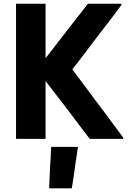

<svg xmlns="http://www.w3.org/2000/svg" viewBox="-20 -730 681 1023"><path d="M222.7 -419.9Q246.1 -449.2 268.6 -478.5Q291 -507.8 314.5 -538.1Q333 -561.5 351.6 -585.9Q370.1 -610.4 388.7 -633.8Q404.3 -653.3 418.9 -671.9Q433.6 -691.4 448.2 -710Q449.2 -710 450.2 -710Q452.1 -710 453.1 -710Q470.7 -710 489.3 -710Q506.8 -710 525.4 -710Q538.1 -710 549.8 -710Q562.5 -710 575.2 -710Q587.9 -710 600.6 -710Q613.3 -710 625 -710Q626 -708 627.9 -705.1Q625 -701.2 620.1 -694.3Q590.8 -655.3 561.5 -616.2Q531.2 -578.1 502 -539.1Q482.4 -512.7 461.9 -486.3Q441.4 -460 421.9 -433.6Q407.2 -415 393.6 -396.5Q379.9 -377.9 365.2 -360.4Q394.5 -320.3 424.8 -281.2Q454.1 -241.2 483.4 -202.1Q503.9 -173.8 525.4 -146.5Q545.9 -118.2 567.4 -89.8Q585 -66.4 602.5 -43Q620.1 -18.6 637.7 4.9Q636.7 6.8 635.7 9.8Q630.9 9.8 622.1 9.8Q603.5 9.8 585.9 9.8Q567.4 9.8 549.8 9.8Q537.1 9.8 524.4 9.8Q512.7 9.8 500 9.8Q489.3 9.8 479.5 9.8Q468.8 9.8 458 9.8Q457 8.8 457 7.8Q456.1 6.8 455.1 5.9Q426.8 -31.2 398.4 -68.4Q370.1 -105.5 341.8 -143.6Q322.3 -168.9 302.7 -194.3Q283.2 -219.7 263.7 -245.1Q252.9 -258.8 243.2 -271.5Q233.4 -285.2 222.7 -298.8Q222.7 -268.6 222.7 -238.3Q222.7 -209 222.7 -178.7Q222.7 -153.3 222.7 -127.9Q222.7 -102.5 222.7 -76.2Q222.7 -54.7 222.7 -33.2Q222.7 -11.7 222.7 9.8Q220.7 9.8 217.8 9.8Q215.8 9.8 212.9 9.8Q197.3 9.8 181.6 9.8Q166 9.8 150.4 9.8Q139.6 9.8 128.9 9.8Q118.2 9.8 107.4 9.8Q96.7 9.8 85.9 9.8Q75.2 9.8 65.4 9.8Q65.4 7.8 65.4 4.9Q65.4 2.9 65.4 0Q65.4 -80.1 65.4 -159.2Q65.4 -238.3 65.4 -318.4Q65.4 -373 65.4 -427.7Q65.4 -482.4 65.4 -537.1Q65.4 -580.1 65.4 -623Q65.4 -667 65.4 -710Q67.4 -710 70.3 -710Q72.3 -710 75.2 -710Q90.8 -710 106.4 -710Q122.1 -710 137.7 -710Q148.4 -710 159.2 -710Q169.9 -710 180.7 -710Q191.4 -710 202.1 -710Q212.9 -710 222.7 -710Q222.7 -707 222.7 -705.1Q222.7 -702.1 222.7 -700.2Q222.7 -665 222.7 -629.9Q222.7 -594.7 222.7 -559.6Q222.7 -535.2 222.7 -511.7Q222.7 -487.3 222.7 -462.9Q222.7 -455.1 222.7 -447.3Q222.7 -439.5 222.7 -430.7Q222.7 -428.7 222.7 -425.8Q222.7 -422.9 222.7 -419.9ZM242.2 262.7Q242.2 254.9 243.2 248Q243.2 241.2 243.2 234.4Q244.1 218.8 245.1 203.1Q246.1 187.5 246.1 171.9Q247.1 156.2 248 140.6Q249 125 250 109.4Q250 94.7 251 81.1Q252 67.4 252.9 52.7Q254.9 52.7 256.8 52.7Q259.8 52.7 261.7 52.7Q275.4 52.7 290 52.7Q303.7 52.7 317.4 52.7Q327.1 52.7 336.9 52.7Q345.7 52.7 355.5 52.7Q365.2 52.7 375 52.7Q385.7 52.7 395.5 52.7Q395.5 52.7 395.5 53.7Q394.5 56.6 393.6 64.5Q390.6 86.9 386.7 110.4Q383.8 132.8 379.9 155.3Q377.9 170.9 376 186.5Q373 202.1 371.1 217.8Q369.1 231.4 367.2 245.1Q364.3 258.8 362.3 273.4Q360.4 273.4 358.4 273.4Q356.4 273.4 353.5 273.4Q342.8 273.4 331.1 273.4Q319.3 273.4 307.6 273.4Q299.8 273.4 292 273.4Q284.2 273.4 275.4 273.4Q267.6 273.4 258.8 273.4Q250 273.4 241.2 273.4Q241.2 270.5 242.2 267.6Q242.2 264.6 242.2 262.7Z"/></svg>

Font: LeFont
Style: Bold
Weight: 800
Designer: Leryon MEDIA
Version: Version 1.0